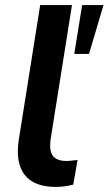

<svg xmlns="http://www.w3.org/2000/svg" viewBox="-20 -725 427 755"><path d="M199 10Q114 10 77 -37.5Q40 -85 54 -176L138 -705H263L179 -177Q175 -148 180 -129Q185 -110 200.5 -101Q216 -92 241 -92Q252 -92 263 -93.5Q274 -95 285 -96L268 1Q253 5 235 7.5Q217 10 199 10ZM272 -513 303 -705H387L330 -513Z"/></svg>

Font: Nunito Sans 12pt ExtraLight
Style: Italic
Weight: 200
Italic angle: -9°
Designer: Vernon Adams
Foundry: Vernon Adams
Version: Version 3.101;gftools[0.9.27]